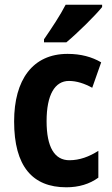

<svg xmlns="http://www.w3.org/2000/svg" viewBox="-20 -786 474 816"><path d="M414 -756V-766H259C236 -721 200 -667 167 -619V-606H262C310 -646 384 -719 414 -756ZM262 10C315 10 361 -4 398 -31V-145C359 -120 318 -105 275 -105C212 -105 178 -160 178 -271C178 -383 213 -442 273 -442C306 -442 339 -431 372 -413L410 -521C371 -544 324 -557 267 -557C119 -557 40 -447 40 -270C40 -79 118 10 262 10Z"/></svg>

Font: Noto Sans Lao Looped Condensed
Style: Bold
Weight: 700
Width: 3
Designer: Mark Frömberg, Ben Mitchell
Foundry: The Fontpad Ltd
Version: Version 1.002